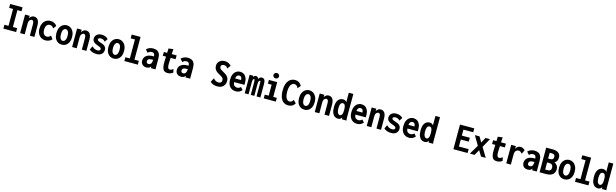

<svg xmlns="http://www.w3.org/2000/svg" viewBox="147 -2679 15036 4687"><g transform="rotate(15 7665.0 -335.0)"><path d="M57 0V-98H161V-524H62V-623H375V-524H271V-98H379V0Z M480 0V-468H596V-407Q616 -439 642.5 -459Q669 -479 707 -479Q743 -479 773.5 -461Q804 -443 822.5 -400.5Q841 -358 841 -287V0H726V-286Q726 -338 713 -362Q700 -386 674 -386Q644 -386 620 -358Q596 -330 596 -280V0Z M1121 12Q1059 12 1010.5 -17.5Q962 -47 934.5 -101Q907 -155 907 -230Q907 -305 935 -361Q963 -417 1011 -448Q1059 -479 1120 -479Q1178 -479 1220 -457Q1262 -435 1287 -395L1229 -318Q1210 -353 1185.5 -367Q1161 -381 1126 -381Q1086 -381 1054.5 -345Q1023 -309 1023 -230Q1023 -156 1054.5 -120.5Q1086 -85 1126 -85Q1153 -85 1178 -96.5Q1203 -108 1225 -137L1283 -58Q1251 -22 1207.5 -5Q1164 12 1121 12Z M1532 10Q1476 10 1431.5 -18Q1387 -46 1361 -100Q1335 -154 1335 -233Q1335 -309 1361 -364.5Q1387 -420 1432 -449.5Q1477 -479 1532 -479Q1588 -479 1633 -449.5Q1678 -420 1704.5 -364.5Q1731 -309 1731 -233Q1731 -155 1704.5 -100.5Q1678 -46 1633 -18Q1588 10 1532 10ZM1532 -86Q1571 -86 1594 -125Q1617 -164 1617 -233Q1617 -306 1594 -344Q1571 -382 1532 -382Q1496 -382 1472.5 -344Q1449 -306 1449 -233Q1449 -164 1472 -125Q1495 -86 1532 -86Z M1794 0V-468H1910V-407Q1930 -439 1956.5 -459Q1983 -479 2021 -479Q2057 -479 2087.5 -461Q2118 -443 2136.5 -400.5Q2155 -358 2155 -287V0H2040V-286Q2040 -338 2027 -362Q2014 -386 1988 -386Q1958 -386 1934 -358Q1910 -330 1910 -280V0Z M2415 11Q2357 11 2309 -4.5Q2261 -20 2226 -53L2271 -147Q2299 -117 2332.5 -99.5Q2366 -82 2414 -82Q2446 -82 2464 -96Q2482 -110 2482 -131Q2482 -152 2461 -166Q2440 -180 2392 -196Q2328 -216 2289 -249Q2250 -282 2250 -341Q2250 -379 2270.5 -410.5Q2291 -442 2328 -460.5Q2365 -479 2415 -479Q2519 -479 2582 -412L2528 -331Q2509 -359 2480 -372Q2451 -385 2419 -385Q2392 -385 2372 -374Q2352 -363 2352 -343Q2352 -323 2375 -309.5Q2398 -296 2447 -281Q2519 -260 2552 -226Q2585 -192 2585 -136Q2585 -72 2540 -30.5Q2495 11 2415 11Z M2846 10Q2790 10 2745.5 -18Q2701 -46 2675 -100Q2649 -154 2649 -233Q2649 -309 2675 -364.5Q2701 -420 2746 -449.5Q2791 -479 2846 -479Q2902 -479 2947 -449.5Q2992 -420 3018.5 -364.5Q3045 -309 3045 -233Q3045 -155 3018.5 -100.5Q2992 -46 2947 -18Q2902 10 2846 10ZM2846 -86Q2885 -86 2908 -125Q2931 -164 2931 -233Q2931 -306 2908 -344Q2885 -382 2846 -382Q2810 -382 2786.5 -344Q2763 -306 2763 -233Q2763 -164 2786 -125Q2809 -86 2846 -86Z M3115 0V-96H3228V-575H3120V-671H3344V-96H3455V0Z M3673 12Q3606 12 3568.5 -25.5Q3531 -63 3531 -122Q3531 -201 3589.5 -248.5Q3648 -296 3765 -296Q3773 -296 3785 -296Q3780 -351 3760.5 -368.5Q3741 -386 3709 -386Q3681 -386 3658 -377Q3635 -368 3611 -341L3548 -411Q3583 -446 3626 -462.5Q3669 -479 3716 -479Q3769 -479 3810.5 -461Q3852 -443 3876.5 -397.5Q3901 -352 3901 -268V0H3785V-42Q3763 -13 3737 -0.5Q3711 12 3673 12ZM3645 -139Q3645 -111 3660.5 -96.5Q3676 -82 3699 -82Q3740 -82 3761.5 -111.5Q3783 -141 3787 -210Q3780 -210 3773.5 -210Q3767 -210 3762 -210Q3694 -210 3669.5 -190Q3645 -170 3645 -139Z M4205 11Q4157 11 4124.5 -10.5Q4092 -32 4076.5 -87Q4061 -142 4064 -241L4069 -367H3987L3989 -463H4072L4076 -575L4196 -590L4187 -463H4312L4311 -367H4186L4180 -243Q4177 -181 4183.5 -146.5Q4190 -112 4203.5 -98.5Q4217 -85 4235 -85Q4262 -85 4284 -96Q4306 -107 4323 -122L4343 -36Q4283 11 4205 11Z M4549 12Q4482 12 4444.5 -25.5Q4407 -63 4407 -122Q4407 -201 4465.5 -248.5Q4524 -296 4641 -296Q4649 -296 4661 -296Q4656 -351 4636.5 -368.5Q4617 -386 4585 -386Q4557 -386 4534 -377Q4511 -368 4487 -341L4424 -411Q4459 -446 4502 -462.5Q4545 -479 4592 -479Q4645 -479 4686.5 -461Q4728 -443 4752.5 -397.5Q4777 -352 4777 -268V0H4661V-42Q4639 -13 4613 -0.5Q4587 12 4549 12ZM4521 -139Q4521 -111 4536.5 -96.5Q4552 -82 4575 -82Q4616 -82 4637.5 -111.5Q4659 -141 4663 -210Q4656 -210 4649.5 -210Q4643 -210 4638 -210Q4570 -210 4545.5 -190Q4521 -170 4521 -139Z M5466 11Q5410 11 5361.5 -5.5Q5313 -22 5282 -56L5335 -159Q5358 -129 5391.5 -109Q5425 -89 5465 -88Q5503 -88 5526 -107.5Q5549 -127 5549 -166Q5549 -185 5542.5 -202Q5536 -219 5515 -237Q5494 -255 5452 -278Q5397 -305 5364.5 -333Q5332 -361 5317.5 -394Q5303 -427 5303 -471Q5303 -519 5326.5 -555.5Q5350 -592 5390 -612.5Q5430 -633 5480 -633Q5586 -633 5650 -560L5588 -473Q5566 -512 5542.5 -523Q5519 -534 5487 -534Q5455 -534 5435.5 -517.5Q5416 -501 5416 -476Q5416 -456 5423 -440.5Q5430 -425 5452.5 -407.5Q5475 -390 5522 -366Q5575 -338 5606 -310Q5637 -282 5650.5 -249Q5664 -216 5664 -173Q5664 -123 5642 -81Q5620 -39 5576 -14Q5532 11 5466 11Z M5931 11Q5871 11 5824.5 -16Q5778 -43 5751 -96.5Q5724 -150 5724 -229Q5724 -311 5749.5 -366.5Q5775 -422 5819 -450.5Q5863 -479 5920 -479Q5970 -479 6010 -453.5Q6050 -428 6074 -376.5Q6098 -325 6098 -245Q6098 -235 6097.5 -221Q6097 -207 6096 -197H5836Q5838 -136 5868.5 -110Q5899 -84 5936 -84Q5963 -84 5986 -93.5Q6009 -103 6029 -125L6086 -63Q6057 -26 6017 -7.5Q5977 11 5931 11ZM5837 -289H5987Q5987 -383 5915 -383Q5884 -383 5863 -360.5Q5842 -338 5837 -289Z M6156 0V-468H6248V-434Q6262 -457 6279 -468Q6296 -479 6315 -479Q6336 -479 6354 -466Q6372 -453 6382 -422Q6409 -479 6466 -479Q6511 -479 6532 -443.5Q6553 -408 6552 -343V0H6455V-323Q6455 -363 6451 -377.5Q6447 -392 6436 -392Q6421 -392 6410 -369.5Q6399 -347 6399 -302V0H6309V-320Q6309 -365 6304.5 -379.5Q6300 -394 6287 -394Q6272 -394 6262.5 -372.5Q6253 -351 6253 -308V0Z M6637 0V-95H6737V-373H6642V-468H6852V-95H6942V0ZM6789 -545Q6759 -545 6738.5 -565Q6718 -585 6718 -613Q6718 -642 6738 -662Q6758 -682 6789 -682Q6817 -682 6838.5 -661.5Q6860 -641 6860 -613Q6860 -585 6838.5 -565Q6817 -545 6789 -545Z M7252 11Q7192 11 7142 -21Q7092 -53 7062.5 -123.5Q7033 -194 7032 -308Q7032 -403 7052.5 -465.5Q7073 -528 7107 -564.5Q7141 -601 7180.5 -616.5Q7220 -632 7259 -632Q7321 -632 7364.5 -603.5Q7408 -575 7431 -524L7368 -454Q7348 -500 7322 -516Q7296 -532 7266 -532Q7237 -532 7209.5 -509.5Q7182 -487 7164.5 -438.5Q7147 -390 7147 -312Q7147 -200 7179 -144.5Q7211 -89 7259 -89Q7291 -89 7313.5 -104Q7336 -119 7355 -154L7424 -83Q7392 -31 7350 -10Q7308 11 7252 11Z M7664 10Q7608 10 7563.5 -18Q7519 -46 7493 -100Q7467 -154 7467 -233Q7467 -309 7493 -364.5Q7519 -420 7564 -449.5Q7609 -479 7664 -479Q7720 -479 7765 -449.5Q7810 -420 7836.5 -364.5Q7863 -309 7863 -233Q7863 -155 7836.5 -100.5Q7810 -46 7765 -18Q7720 10 7664 10ZM7664 -86Q7703 -86 7726 -125Q7749 -164 7749 -233Q7749 -306 7726 -344Q7703 -382 7664 -382Q7628 -382 7604.5 -344Q7581 -306 7581 -233Q7581 -164 7604 -125Q7627 -86 7664 -86Z M7926 0V-468H8042V-407Q8062 -439 8088.5 -459Q8115 -479 8153 -479Q8189 -479 8219.5 -461Q8250 -443 8268.5 -400.5Q8287 -358 8287 -287V0H8172V-286Q8172 -338 8159 -362Q8146 -386 8120 -386Q8090 -386 8066 -358Q8042 -330 8042 -280V0Z M8514 11Q8468 11 8430.5 -14Q8393 -39 8370 -93.5Q8347 -148 8347 -235Q8347 -361 8393.5 -420Q8440 -479 8514 -479Q8544 -479 8569 -468Q8594 -457 8607 -428V-671H8722L8721 -62Q8721 -46 8722.5 -31Q8724 -16 8730 0H8618Q8612 -14 8610.5 -22Q8609 -30 8609 -46Q8593 -16 8567.5 -2.5Q8542 11 8514 11ZM8535 -85Q8570 -85 8588.5 -121Q8607 -157 8607 -234Q8607 -314 8589.5 -350Q8572 -386 8535 -386Q8459 -386 8459 -237Q8459 -160 8482.5 -122.5Q8506 -85 8535 -85Z M8997 11Q8937 11 8890.5 -16Q8844 -43 8817 -96.5Q8790 -150 8790 -229Q8790 -311 8815.5 -366.5Q8841 -422 8885 -450.5Q8929 -479 8986 -479Q9036 -479 9076 -453.5Q9116 -428 9140 -376.5Q9164 -325 9164 -245Q9164 -235 9163.5 -221Q9163 -207 9162 -197H8902Q8904 -136 8934.5 -110Q8965 -84 9002 -84Q9029 -84 9052 -93.5Q9075 -103 9095 -125L9152 -63Q9123 -26 9083 -7.5Q9043 11 8997 11ZM8903 -289H9053Q9053 -383 8981 -383Q8950 -383 8929 -360.5Q8908 -338 8903 -289Z M9240 0V-468H9356V-407Q9376 -439 9402.5 -459Q9429 -479 9467 -479Q9503 -479 9533.5 -461Q9564 -443 9582.5 -400.5Q9601 -358 9601 -287V0H9486V-286Q9486 -338 9473 -362Q9460 -386 9434 -386Q9404 -386 9380 -358Q9356 -330 9356 -280V0Z M9861 11Q9803 11 9755 -4.5Q9707 -20 9672 -53L9717 -147Q9745 -117 9778.5 -99.5Q9812 -82 9860 -82Q9892 -82 9910 -96Q9928 -110 9928 -131Q9928 -152 9907 -166Q9886 -180 9838 -196Q9774 -216 9735 -249Q9696 -282 9696 -341Q9696 -379 9716.5 -410.5Q9737 -442 9774 -460.5Q9811 -479 9861 -479Q9965 -479 10028 -412L9974 -331Q9955 -359 9926 -372Q9897 -385 9865 -385Q9838 -385 9818 -374Q9798 -363 9798 -343Q9798 -323 9821 -309.5Q9844 -296 9893 -281Q9965 -260 9998 -226Q10031 -192 10031 -136Q10031 -72 9986 -30.5Q9941 11 9861 11Z M10311 11Q10251 11 10204.5 -16Q10158 -43 10131 -96.5Q10104 -150 10104 -229Q10104 -311 10129.5 -366.5Q10155 -422 10199 -450.5Q10243 -479 10300 -479Q10350 -479 10390 -453.5Q10430 -428 10454 -376.5Q10478 -325 10478 -245Q10478 -235 10477.5 -221Q10477 -207 10476 -197H10216Q10218 -136 10248.5 -110Q10279 -84 10316 -84Q10343 -84 10366 -93.5Q10389 -103 10409 -125L10466 -63Q10437 -26 10397 -7.5Q10357 11 10311 11ZM10217 -289H10367Q10367 -383 10295 -383Q10264 -383 10243 -360.5Q10222 -338 10217 -289Z M10704 11Q10658 11 10620.5 -14Q10583 -39 10560 -93.5Q10537 -148 10537 -235Q10537 -361 10583.5 -420Q10630 -479 10704 -479Q10734 -479 10759 -468Q10784 -457 10797 -428V-671H10912L10911 -62Q10911 -46 10912.5 -31Q10914 -16 10920 0H10808Q10802 -14 10800.5 -22Q10799 -30 10799 -46Q10783 -16 10757.5 -2.5Q10732 11 10704 11ZM10725 -85Q10760 -85 10778.5 -121Q10797 -157 10797 -234Q10797 -314 10779.5 -350Q10762 -386 10725 -386Q10649 -386 10649 -237Q10649 -160 10672.5 -122.5Q10696 -85 10725 -85Z M11430 0V-623H11791V-525H11543V-374H11745V-275H11543V-98H11789V0Z M11846 0 11985 -234 11848 -468H11965L12044 -333L12117 -468H12230L12103 -239L12247 0H12128L12044 -139L11965 0Z M12527 11Q12479 11 12446.5 -10.5Q12414 -32 12398.5 -87Q12383 -142 12386 -241L12391 -367H12309L12311 -463H12394L12398 -575L12518 -590L12509 -463H12634L12633 -367H12508L12502 -243Q12499 -181 12505.5 -146.5Q12512 -112 12525.5 -98.5Q12539 -85 12557 -85Q12584 -85 12606 -96Q12628 -107 12645 -122L12665 -36Q12605 11 12527 11Z M12766 0V-468H12884L12883 -399Q12900 -437 12932 -458Q12964 -479 13000 -479Q13071 -479 13116 -423L13069 -325Q13052 -347 13031 -363Q13010 -379 12982 -379Q12942 -379 12912 -350.5Q12882 -322 12882 -246V0Z M13309 12Q13242 12 13204.5 -25.5Q13167 -63 13167 -122Q13167 -201 13225.5 -248.5Q13284 -296 13401 -296Q13409 -296 13421 -296Q13416 -351 13396.5 -368.5Q13377 -386 13345 -386Q13317 -386 13294 -377Q13271 -368 13247 -341L13184 -411Q13219 -446 13262 -462.5Q13305 -479 13352 -479Q13405 -479 13446.5 -461Q13488 -443 13512.5 -397.5Q13537 -352 13537 -268V0H13421V-42Q13399 -13 13373 -0.5Q13347 12 13309 12ZM13281 -139Q13281 -111 13296.5 -96.5Q13312 -82 13335 -82Q13376 -82 13397.5 -111.5Q13419 -141 13423 -210Q13416 -210 13409.5 -210Q13403 -210 13398 -210Q13330 -210 13305.5 -190Q13281 -170 13281 -139Z M13608 0V-623H13777Q13872 -623 13922.5 -582Q13973 -541 13973 -466Q13973 -420 13953.5 -383Q13934 -346 13896 -331Q13940 -310 13967 -270.5Q13994 -231 13994 -180Q13994 -96 13939.5 -48Q13885 0 13776 0ZM13723 -378H13770Q13821 -378 13839.5 -398.5Q13858 -419 13858 -456Q13858 -488 13839 -506.5Q13820 -525 13779 -525H13723ZM13723 -100H13787Q13829 -100 13852 -121Q13875 -142 13875 -183Q13875 -228 13852 -254Q13829 -280 13773 -280H13723Z M14234 10Q14178 10 14133.5 -18Q14089 -46 14063 -100Q14037 -154 14037 -233Q14037 -309 14063 -364.5Q14089 -420 14134 -449.5Q14179 -479 14234 -479Q14290 -479 14335 -449.5Q14380 -420 14406.5 -364.5Q14433 -309 14433 -233Q14433 -155 14406.5 -100.5Q14380 -46 14335 -18Q14290 10 14234 10ZM14234 -86Q14273 -86 14296 -125Q14319 -164 14319 -233Q14319 -306 14296 -344Q14273 -382 14234 -382Q14198 -382 14174.5 -344Q14151 -306 14151 -233Q14151 -164 14174 -125Q14197 -86 14234 -86Z M14503 0V-96H14616V-575H14508V-671H14732V-96H14843V0Z M15084 11Q15038 11 15000.5 -14Q14963 -39 14940 -93.5Q14917 -148 14917 -235Q14917 -361 14963.5 -420Q15010 -479 15084 -479Q15114 -479 15139 -468Q15164 -457 15177 -428V-671H15292L15291 -62Q15291 -46 15292.5 -31Q15294 -16 15300 0H15188Q15182 -14 15180.5 -22Q15179 -30 15179 -46Q15163 -16 15137.5 -2.5Q15112 11 15084 11ZM15105 -85Q15140 -85 15158.5 -121Q15177 -157 15177 -234Q15177 -314 15159.5 -350Q15142 -386 15105 -386Q15029 -386 15029 -237Q15029 -160 15052.5 -122.5Q15076 -85 15105 -85Z"/></g></svg>

Font: Inconsolata SemiCondensed ExtraBold
Style: Regular
Weight: 800
Width: 4
Monospace: yes
Designer: Raph Levien, Cyreal, Brenton Simpson
Foundry: Raph Levien, Cyreal, Google
Version: Version 3.100; ttfautohint (v1.8.4.7-5d5b)